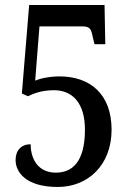

<svg xmlns="http://www.w3.org/2000/svg" viewBox="-20 -734 520 764"><path d="M210 10C329 10 424 -76 424 -218C424 -359 339 -430 217 -430C178 -430 140 -422 120 -413L137 -629H307C340 -629 343 -617 350 -583L356 -558H399L396 -714H96L67 -362L91 -351C114 -362 146 -375 195 -375C270 -375 318 -322 318 -218C318 -89 267 -47 202 -47C132 -47 102 -101 102 -160C65 -160 42 -136 42 -97C42 -50 82 10 210 10Z"/></svg>

Font: Noto Serif Myanmar Condensed Medium
Style: Regular
Weight: 500
Width: 3
Designer: Ben Mitchell and the Monotype Design Team
Foundry: Monotype Imaging Inc.
Version: Version 2.106